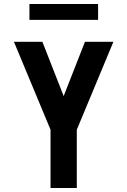

<svg xmlns="http://www.w3.org/2000/svg" viewBox="-20 -945 640 965"><path d="M234 0V-293L50 -735H193L300 -462L407 -735H550L366 -293V0ZM128 -845V-925H473V-845Z"/></svg>

Font: Iosevka Aile Extrabold
Style: Regular
Weight: 800
Designer: Belleve Invis
Foundry: Belleve Invis
Version: Version 27.3.5; ttfautohint (v1.8.4)